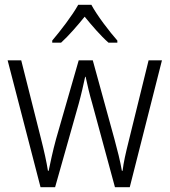

<svg xmlns="http://www.w3.org/2000/svg" viewBox="-20 -785 711 805"><path d="M363 -765H308C284 -721 233 -655 199 -615V-606H236C268 -635 305 -678 335 -715C366 -677 402 -635 435 -606H472V-615C440 -651 387 -720 363 -765ZM367 -350 462 0H524L659 -532H603L520 -195C507 -143 498 -104 494 -69H491C484 -110 472 -157 460 -201L369 -532H310L215 -202C201 -151 191 -102 184 -69H181C175 -107 165 -152 151 -207L69 -532H12L150 0H211L310 -350C321 -390 330 -430 337 -463H339C346 -430 355 -391 367 -350Z"/></svg>

Font: Noto Sans Gujarati SemiCondensed Light
Style: Regular
Weight: 300
Width: 4
Designer: Jelle Bosma - Monotype Design Team, Universal Thirst
Foundry: Monotype Imaging Inc.
Version: Version 2.106